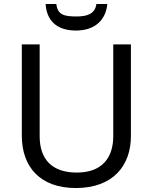

<svg xmlns="http://www.w3.org/2000/svg" viewBox="-20 -938 771 968"><path d="M521 -918H466C459 -866 417 -855 365 -855C304 -855 270 -863 264 -918H210C215 -836 264 -784 363 -784C459 -784 514 -838 521 -918ZM640 -252V-714H551V-252C551 -144 496 -68 367 -68C242 -68 180 -135 180 -251V-714H90V-254C90 -95 184 10 362 10C551 10 640 -104 640 -252Z"/></svg>

Font: Noto Sans Kayah Li
Style: Regular
Weight: 400
Designer: Monotype Design Team, Sérgio Martins
Foundry: Monotype Imaging Inc.
Version: Version 2.002